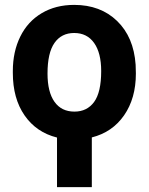

<svg xmlns="http://www.w3.org/2000/svg" viewBox="-20 -558 605 781"><path d="M32.2 -269Q32.2 -347.7 62.5 -409.2Q92.8 -470.7 149.7 -504.4Q206.5 -538.1 281.7 -538.1Q388.7 -538.1 456.3 -472.7Q523.9 -407.2 531.7 -294.9L532.7 -258.8Q532.7 -158.2 484.9 -89.1Q437 -20 353.5 1V203.1H211.9V1.5Q127.9 -19.5 80.1 -88.4Q32.2 -157.2 32.2 -261.7ZM173.3 -258.8Q173.3 -183.6 201.7 -143.8Q230 -104 282.7 -104Q334 -104 362.8 -143.3Q391.6 -182.6 391.6 -269Q391.6 -342.8 362.8 -383.3Q334 -423.8 281.7 -423.8Q230 -423.8 201.7 -383.5Q173.3 -343.3 173.3 -258.8Z"/></svg>

Font: Roboto
Style: Bold
Weight: 700
Designer: Google
Version: Version 2.134; 2016; ttfautohint (v1.6)